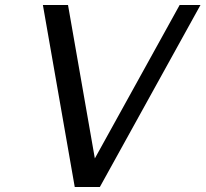

<svg xmlns="http://www.w3.org/2000/svg" viewBox="-20 -745 819 765"><path d="M357.9 -113.8 695.8 -725.1H778.8L377.9 0H277.8L150.9 -725.1H251Z"/></svg>

Font: Aurulent Sans
Style: Italic
Weight: 400
Italic angle: -11°
Version: Version 2007.05.04